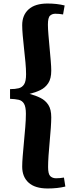

<svg xmlns="http://www.w3.org/2000/svg" viewBox="-20 -842 426 1090"><path d="M251 228Q179 228 142.5 195Q106 162 106 104Q106 80 109 43.5Q112 7 116 -36Q120 -79 123.5 -120.5Q127 -162 127 -196Q127 -235 116.5 -253Q106 -271 86 -275.5Q66 -280 37 -281V-336Q66 -336 86 -341Q106 -346 117 -363.5Q128 -381 128 -421Q128 -450 124.5 -488Q121 -526 116.5 -566Q112 -606 109 -641Q106 -676 106 -699Q106 -756 142.5 -789Q179 -822 250 -822Q303 -822 347 -811L338 -760Q327 -762 316 -763Q305 -764 294 -764Q276 -764 264 -753Q252 -742 252 -702Q252 -679 255 -644Q258 -609 261.5 -570.5Q265 -532 268 -497.5Q271 -463 271 -441Q271 -396 254 -370Q237 -344 209 -330.5Q181 -317 148 -309Q182 -300 210 -286Q238 -272 254.5 -246.5Q271 -221 271 -176Q271 -153 268.5 -116Q266 -79 262 -37.5Q258 4 255.5 42Q253 80 253 106Q253 146 265.5 158Q278 170 298 170Q309 170 320.5 169Q332 168 343 166L351 217Q307 228 251 228Z"/></svg>

Font: Literata 36pt
Style: Bold
Weight: 700
Designer: Latin by Veronika Burian and Jose Scaglione. Greek by Irene Vlachou. Cyrillic by Vera Evstafieva.
Foundry: TypeTogether
Version: Version 3.002